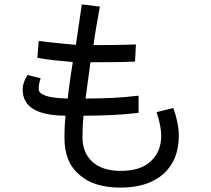

<svg xmlns="http://www.w3.org/2000/svg" viewBox="-20 -773 960 873"><path d="M156 -587Q201 -581 242 -577Q283 -573 325 -569L352 -753L434 -743Q426 -698 418.5 -655Q411 -612 405 -568Q450 -568 499.5 -568.5Q549 -569 598 -571L594 -493Q546 -491 495.5 -490.5Q445 -490 391 -490Q386 -447 380 -407Q374 -367 369 -325Q435 -325 494 -328Q553 -331 610 -338V-260Q553 -253 491 -250Q429 -247 360 -247Q357 -219 356 -194.5Q355 -170 355 -149Q355 -82 396 -41Q442 4 528 4Q573 4 607 -6.5Q641 -17 666 -40Q713 -84 713 -156Q713 -200 692 -263L768 -282Q793 -213 793 -156Q793 -45 723 18Q652 80 528 80Q409 80 345 25Q307 -6 290 -48.5Q273 -91 273 -148Q273 -170 274 -194Q275 -218 278 -247Q83 -248 83 -366Q83 -381 88 -397Q93 -413 105 -432L165 -417Q156 -393 156 -368Q156 -328 288 -325Q292 -363 298.5 -409Q305 -455 311 -491Q273 -494 231.5 -498.5Q190 -503 150 -510Z"/></svg>

Font: BM YEONSUNG
Style: Regular
Weight: 400
Designer: Bongjin Kim; Myungsoo Han; Jaehyun Keum; Jihee Min; Dokyung Lee; Chorong Kim; Jooyeon Kang; Sang-a Kim;
Foundry: Sandoll Communications Inc.
Version: Version 1.000;PS 1;hotconv 16.6.51;makeotf.lib2.5.65220